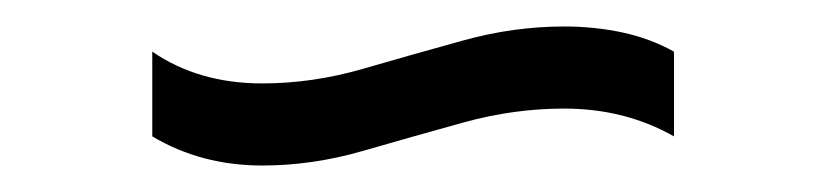

<svg xmlns="http://www.w3.org/2000/svg" viewBox="-20 -436 624 145"><path d="M178 -311Q132 -311 95 -333V-397Q130 -373 178 -373Q216 -373 254 -384Q292 -395 330 -405.5Q368 -416 406 -416Q429 -416 450 -411.5Q471 -407 489 -397V-333Q452 -354 406 -354Q368 -354 330 -343.5Q292 -333 254 -322Q216 -311 178 -311Z"/></svg>

Font: Fauna One
Style: Regular
Weight: 400
Designer: Eduardo Rodriguez Tunni
Foundry: Eduardo Rodriguez Tunni
Version: Version 2.001; ttfautohint (v1.8.4.7-5d5b);gftools[0.9.23]